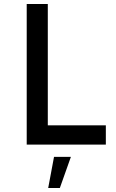

<svg xmlns="http://www.w3.org/2000/svg" viewBox="-20 -720 580 956"><path d="M218 -96H507V0H113V-700H218ZM278 216H220L249 61H333Z"/></svg>

Font: Simpel Medium
Style: Regular
Weight: 500
Designer: Janko Jovanovic
Version: Version 1.048;PS 001.048;hotconv 1.0.88;makeotf.lib2.5.64775